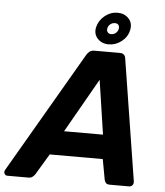

<svg xmlns="http://www.w3.org/2000/svg" viewBox="-107 -964 875 1017"><g transform="rotate(5 330.5 -455.5)"><path d="M-29 0Q-41 0 -45.5 -10Q-50 -20 -44 -30L330 -673Q336 -684 346 -692Q356 -700 373 -700H507Q523 -700 530 -692Q537 -684 538 -673L640 -30Q642 -16 635 -8Q628 0 617 0H515Q500 0 494 -7Q488 -14 486 -23L466 -132H184L117 -20Q112 -13 104 -6.5Q96 0 82 0ZM249 -261H456L413 -549ZM444 -740Q407 -740 384.5 -764.5Q362 -789 370 -825Q379 -862 409.5 -886.5Q440 -911 477 -911Q514 -911 536.5 -886.5Q559 -862 551 -825Q543 -788 512 -764Q481 -740 444 -740ZM452 -795Q466 -795 476.5 -803.5Q487 -812 490 -825Q493 -838 487 -846.5Q481 -855 468 -855Q454 -855 443.5 -846.5Q433 -838 430 -825Q427 -812 433.5 -803.5Q440 -795 452 -795Z"/></g></svg>

Font: Rubik Light SemiBold
Style: Italic
Weight: 600
Italic angle: -12°
Version: Version 2.104